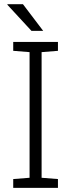

<svg xmlns="http://www.w3.org/2000/svg" viewBox="-20 -915 346 935"><path d="M15.6 0ZM44.4 -667.5V-710.9H262.2V-667.5L182.6 -661.1V-49.3L262.2 -43V0H44.4V-43L124 -49.3V-661.1ZM190.4 -764.6H133.3L15.6 -892.1L16.6 -894.5H91.8Z"/></svg>

Font: TypoPRO Roboto Slab
Style: Light
Weight: 300
Designer: Google
Version: Version 1.100263; 2013; ttfautohint (v0.94.20-1c74) -l 8 -r 